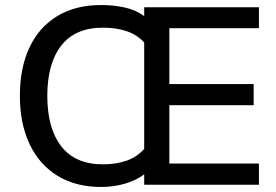

<svg xmlns="http://www.w3.org/2000/svg" viewBox="-20 -734 1096 763"><path d="M382 9Q281 9 208.5 -35.5Q136 -80 97.5 -161.5Q59 -243 59 -353Q59 -464 97 -545Q135 -626 207.5 -670Q280 -714 382 -714Q430 -714 474.5 -704.5Q519 -695 553 -670V-705H1009V-622H653V-400H988V-316H653V-84H1009V0H553V-41Q519 -16 474.5 -3.5Q430 9 382 9ZM168 -353Q168 -224 223.5 -152.5Q279 -81 389 -81Q442 -81 483 -95.5Q524 -110 553 -142V-565Q525 -596 483.5 -610Q442 -624 389 -624Q279 -624 223.5 -553Q168 -482 168 -353Z"/></svg>

Font: Mulish SemiBold
Style: Regular
Weight: 600
Designer: Vernon Adams
Foundry: Vernon Adams
Version: Version 3.603; ttfautohint (v1.8.3)